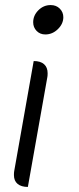

<svg xmlns="http://www.w3.org/2000/svg" viewBox="-20 -529 310 758"><path d="M230 -461Q230 -435 208.5 -414Q187 -393 159 -393Q138 -393 124.5 -407Q111 -421 111 -441Q111 -468 131.5 -488.5Q152 -509 180 -509Q202 -509 216 -495Q230 -481 230 -461ZM113 -288Q140 -288 154 -275.5Q168 -263 168 -240Q168 -230 167 -225L90 209Q64 209 49.5 197Q35 185 35 162Q35 152 36 147Z"/></svg>

Font: K2D ExtraLight
Style: Italic
Weight: 275
Italic angle: -10°
Designer: Katatrad Aksorn Co.,Ltd.
Foundry: Cadson Demak Co.,Ltd.
Version: Version 1.000; ttfautohint (v1.6)